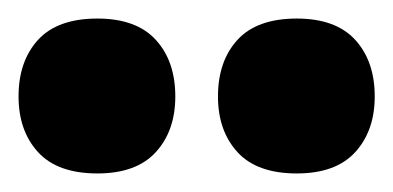

<svg xmlns="http://www.w3.org/2000/svg" viewBox="-20 -818 424 207"><path d="M0 -714Q0 -752 21 -775Q42 -798 85 -798Q127 -798 148 -775Q169 -752 169 -714Q169 -677 148 -654Q127 -631 85 -631Q42 -631 21 -654Q0 -677 0 -714ZM215 -714Q215 -752 236 -775Q257 -798 300 -798Q342 -798 363 -775Q384 -752 384 -714Q384 -677 363 -654Q342 -631 300 -631Q257 -631 236 -654Q215 -677 215 -714Z"/></svg>

Font: Sora-SIA
Style: Bold
Weight: 700
Designer: Jonathan Barnbrook, Julián Moncada
Foundry: Barnbrook Fonts
Version: Version 2.000